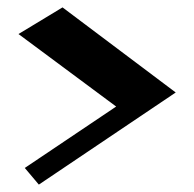

<svg xmlns="http://www.w3.org/2000/svg" viewBox="-20 -563 525 519"><path d="M85 -64 47 -109 294 -275 30 -471 149 -543 455 -313Z"/></svg>

Font: InknutAntiqua
Style: Bold
Weight: 700
Designer: Claus Eggers Srensen
Foundry: Claus Eggers Srensen
Version: Version 1.000; ttfautohint (v1.2) -l 7 -r 28 -G 50 -x 13 -D 